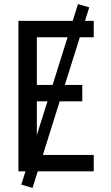

<svg xmlns="http://www.w3.org/2000/svg" viewBox="-20 -837 540 938"><path d="M70 0V-735H438V-655H160V-422H382V-342H160V-80H438V0ZM139 81 84 65 361 -817 416 -801 297 -423Z"/></svg>

Font: Iosevka Custom Medium
Style: Regular
Weight: 500
Monospace: yes
Designer: Belleve Invis
Foundry: Belleve Invis
Version: Version 32.5.0; ttfautohint (v1.8.4)